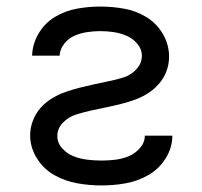

<svg xmlns="http://www.w3.org/2000/svg" viewBox="-20 -558 616 586"><path d="M290 8Q327 8 363.5 1.5Q400 -5 432.5 -23.5Q465 -42 485.5 -74.5Q506 -107 506 -144H422Q422 -123 407 -106Q392 -89 372.5 -81Q353 -73 332 -70.5Q311 -68 290 -68Q269 -68 247.5 -70.5Q226 -73 206 -80.5Q186 -88 170.5 -104.5Q155 -121 155 -143Q155 -166 172 -183.5Q189 -201 211 -208Q233 -215 255 -220Q277 -225 299.5 -229.5Q322 -234 344.5 -239.5Q367 -245 388.5 -252.5Q410 -260 429.5 -272Q449 -284 464.5 -301.5Q480 -319 488 -340.5Q496 -362 496 -385Q496 -422 477 -454.5Q458 -487 426.5 -506Q395 -525 359 -531.5Q323 -538 286 -538Q250 -538 214.5 -531.5Q179 -525 148 -506.5Q117 -488 98 -456Q79 -424 78 -388H162Q163 -408 176 -424.5Q189 -441 207.5 -449Q226 -457 246 -460Q266 -463 286 -463Q307 -463 327 -460Q347 -457 366 -449Q385 -441 399 -424.5Q413 -408 413 -388Q413 -365 396.5 -347Q380 -329 358 -322Q336 -315 313.5 -310.5Q291 -306 268.5 -301Q246 -296 224 -290.5Q202 -285 180.5 -277.5Q159 -270 139 -258Q119 -246 104 -229Q89 -212 80.5 -190Q72 -168 72 -145Q72 -108 92.5 -75Q113 -42 146 -23.5Q179 -5 216 1.5Q253 8 290 8Z"/></svg>

Font: Iosevka SS01 Extended
Style: Regular
Weight: 400
Width: 7
Monospace: yes
Designer: Belleve Invis
Foundry: Belleve Invis
Version: Version 3.4.7; ttfautohint (v1.8.3)